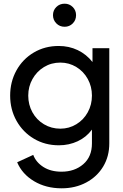

<svg xmlns="http://www.w3.org/2000/svg" viewBox="-20 -800 667 1040"><path d="M73 79 160 39Q175 79 215 104.5Q255 130 313 130Q384 130 431 89.5Q478 49 478 -23V-98Q448 -57 401 -35Q354 -13 299 -13Q224 -13 164 -48.5Q104 -84 69.5 -145.5Q35 -207 35 -282Q35 -357 69 -418.5Q103 -480 163 -515.5Q223 -551 298 -551Q354 -551 401 -528.5Q448 -506 481 -464V-539H572V-23Q572 47 539 102Q506 157 447 188.5Q388 220 314 220Q229 220 164.5 181.5Q100 143 73 79ZM307 -103Q354 -103 393.5 -127Q433 -151 455.5 -192Q478 -233 478 -282Q478 -331 455.5 -372Q433 -413 393.5 -437Q354 -461 307 -461Q258 -461 218.5 -437Q179 -413 156 -372Q133 -331 133 -282Q133 -233 155.5 -192Q178 -151 218 -127Q258 -103 307 -103ZM267 -718Q267 -744 285 -762Q303 -780 330 -780Q356 -780 374 -762Q392 -744 392 -718Q392 -691 374 -673Q356 -655 330 -655Q303 -655 285 -673.5Q267 -692 267 -718Z"/></svg>

Font: BLUETTI 2.0 Normal
Style: Normal
Weight: 400
Designer: Stijn de Vries
Foundry: tokotype
Version: Version 2.005;October 31, 2023;FontCreator 14.0.0.2814 64-bi